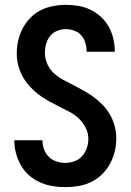

<svg xmlns="http://www.w3.org/2000/svg" viewBox="-20 -763 540 791"><path d="M249 8Q276 8 303 3.5Q330 -1 355 -13Q380 -25 400 -44.5Q420 -64 433 -88Q446 -112 452.5 -138.5Q459 -165 459 -193Q459 -217 453 -241Q447 -265 435.5 -286.5Q424 -308 407.5 -326Q391 -344 371.5 -359Q352 -374 331 -386Q310 -398 288 -409.5Q266 -421 244.5 -432Q223 -443 204.5 -459Q186 -475 175.5 -498Q165 -521 165 -545Q165 -564 170 -582Q175 -600 186.5 -614.5Q198 -629 215.5 -636Q233 -643 252 -643Q269 -643 286.5 -636.5Q304 -630 315.5 -616.5Q327 -603 332 -585.5Q337 -568 337 -550Q337 -550 337 -550Q337 -550 337 -550H453Q453 -550 453 -550.5Q453 -551 453 -551Q453 -577 447 -603Q441 -629 428.5 -652Q416 -675 396.5 -693Q377 -711 353.5 -722.5Q330 -734 304 -738.5Q278 -743 252 -743Q225 -743 198.5 -738Q172 -733 148 -721Q124 -709 105 -689.5Q86 -670 73.5 -646Q61 -622 55 -596Q49 -570 49 -543Q49 -518 55 -494.5Q61 -471 72.5 -449.5Q84 -428 100.5 -409.5Q117 -391 136 -376Q155 -361 176.5 -349Q198 -337 219.5 -326Q241 -315 263 -304Q285 -293 303 -276.5Q321 -260 332.5 -237.5Q344 -215 344 -191Q344 -171 337.5 -152.5Q331 -134 318 -119.5Q305 -105 286.5 -98.5Q268 -92 249 -92Q230 -92 212 -98Q194 -104 181 -117Q168 -130 161.5 -148Q155 -166 155 -184Q155 -184 155 -184Q155 -184 155 -185H39Q39 -184 39 -184Q39 -184 39 -184Q39 -157 46 -131Q53 -105 66.5 -81.5Q80 -58 100 -40.5Q120 -23 144.5 -12Q169 -1 195.5 3.5Q222 8 249 8Z"/></svg>

Font: Iosevka SS09
Style: Bold
Weight: 700
Monospace: yes
Designer: Belleve Invis
Foundry: Belleve Invis
Version: Version 5.2.1; ttfautohint (v1.8.3)